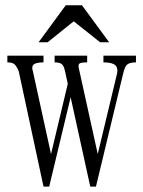

<svg xmlns="http://www.w3.org/2000/svg" viewBox="-20 -688 540 726"><path d="M7.8 -477.5V-452.1Q24.4 -452.1 33.2 -446.3Q42 -439.5 50.8 -418.9L144.5 17.6H166L247.1 -320.3L321.3 17.6H342.8L445.3 -408.2Q451.2 -433.6 459 -442.4Q468.8 -452.1 494.1 -452.1V-477.5H371.1V-452.1Q404.3 -452.1 416 -441.4Q426.8 -431.6 422.9 -411.1L349.6 -105.5L278.3 -428.7Q274.4 -443.4 281.2 -448.2Q287.1 -452.1 309.6 -452.1V-477.5H186.5V-452.1Q206.1 -452.1 213.9 -445.3Q221.7 -438.5 225.6 -419.9L236.3 -371.1L172.9 -105.5L104.5 -418Q98.6 -435.5 106.4 -443.4Q115.2 -452.1 144.5 -452.1V-477.5ZM392.6 -528.3 290 -668H228.5L126 -528.3H160.2L258.8 -607.4L358.4 -528.3Z"/></svg>

Font: BatangChe
Style: Regular
Weight: 400
Monospace: yes
Version: Version 2.21